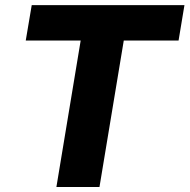

<svg xmlns="http://www.w3.org/2000/svg" viewBox="-20 -748 758 768"><path d="M83 -585.9 106.9 -727.5H717.8L694.3 -585.9H475.1L377.9 0H205.6L302.7 -585.9Z"/></svg>

Font: Inter 16pt ExtraBold
Style: Italic
Weight: 800
Italic angle: -9.3988°
Version: Version 4.001;git-66647c0bb